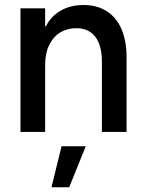

<svg xmlns="http://www.w3.org/2000/svg" viewBox="-20 -538 600 783"><path d="M63.5 -503.9H164.1V-430.7H167.5Q187 -471.2 227.1 -494.4Q267.1 -517.6 320.3 -517.6Q376 -517.6 415.5 -492.2Q455.1 -466.8 475.6 -418.9Q496.1 -371.1 496.1 -305.7V0H395.5V-290Q395 -354.5 367.9 -388.9Q340.8 -423.3 291 -422.9Q256.3 -423.3 227.5 -406.7Q198.7 -390.1 181.4 -356Q164.1 -321.8 164.1 -271.5V0H63.5ZM262.2 225.6H189.9L231 58.6H329.6Z"/></svg>

Font: Wanted Sans Medium
Style: Regular
Weight: 500
Designer: Original Design by Kil Hyung-jin and Kang Hanbin, Wanted Lab, Inc; Hangeul from Source Han Sans by Jang Soo-young and Ka
Foundry: Wanted Lab, Inc.
Version: Version 1.001